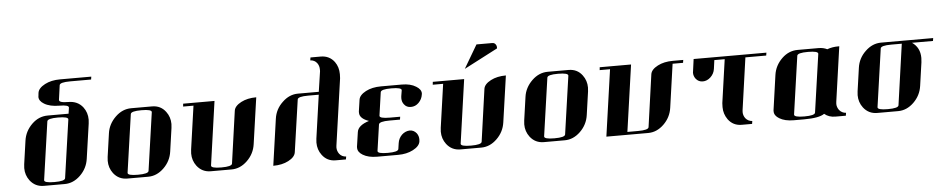

<svg xmlns="http://www.w3.org/2000/svg" viewBox="-40 -980 6229 1269"><g transform="rotate(-5 3074.5 -346.0)"><path d="M89.8 -127.9Q89.8 -136.2 91.8 -153.8L113.8 -308.1Q122.6 -371.1 169.9 -417Q215.3 -460.9 274.9 -460.9H413.1L418.9 -500Q421.9 -519 357.9 -519Q294.4 -519 256.8 -542Q224.1 -561.5 224.1 -588.9Q224.1 -589.8 224.6 -592.5Q225.1 -595.2 225.1 -596.2L227.1 -615.2Q231.4 -646.5 275.9 -669.9Q317.9 -691.9 377 -691.9H584L581.1 -672.9H442.9Q374 -672.9 371.1 -653.8L357.9 -558.1Q355 -538.1 418 -538.1Q480.5 -538.1 515.1 -493.2Q542 -457.5 542 -410.2Q542 -402.3 540 -384.8L506.8 -153.8Q498 -90.3 451.2 -44.9Q404.8 0 347.2 0H209Q151.9 0 117.2 -44.9Q89.8 -81.1 89.8 -127.9ZM213.9 -38.1Q210.9 -19 280.8 -19Q350.1 -19 353 -38.1L408.2 -422.9Q411.1 -441.9 340.8 -441.9Q272 -441.9 269 -422.9Z M643.6 -127.9Q643.6 -136.2 645.5 -153.8L667.5 -308.1Q675.8 -369.6 723.6 -416Q770 -460.9 828.6 -460.9H966.8Q1024.4 -460.9 1057.6 -416Q1084.5 -380.4 1084.5 -334Q1084.5 -325.7 1082.5 -308.1L1060.5 -153.8Q1051.8 -90.3 1004.9 -44.9Q958.5 0 900.9 0H762.7Q705.6 0 670.9 -44.9Q643.6 -81.1 643.6 -127.9ZM767.6 -38.1Q764.6 -19 834.5 -19Q903.8 -19 906.7 -38.1L961.9 -422.9Q964.8 -441.9 894.5 -441.9Q825.7 -441.9 822.8 -422.9Z M1171.4 -441.9 1173.3 -460.9H1381.3L1321.3 -38.1Q1318.4 -19 1388.2 -19Q1457.5 -19 1460.4 -38.1L1509.3 -384.8Q1513.7 -416 1557.6 -439Q1599.6 -460.9 1658.2 -460.9L1614.3 -153.8Q1605.5 -90.3 1558.6 -44.9Q1512.2 0 1454.6 0H1316.4Q1259.3 0 1224.6 -44.9Q1197.3 -81.1 1197.3 -127.9Q1197.3 -136.2 1199.2 -153.8L1240.2 -441.9ZM1316.4 -4.9Z M1731 0 1774.9 -308.1Q1783.7 -371.6 1831.1 -416Q1877.4 -460.9 1935.1 -460.9H2073.2L2093.3 -596.2V-607.9Q2093.3 -631.8 2080.1 -649.9Q2064 -671.4 2035.2 -672.9L2038.1 -691.9H2106Q2164.1 -691.9 2197.3 -647Q2222.2 -612.3 2222.2 -564.9Q2222.2 -546.9 2221.2 -538.1L2158.2 -96.2Q2157.2 -92.3 2157.2 -84Q2157.2 -61 2170.9 -42Q2187 -20.5 2216.3 -19L2212.9 0H2145Q2088.4 0 2055.2 -44.9Q2028.3 -80.6 2028.3 -127.9Q2028.3 -136.2 2030.3 -153.8L2071.3 -441.9H2002Q1933.1 -441.9 1930.2 -422.9L1880.4 -77.1Q1876 -44.9 1832 -22Q1790 0 1731 0Z M2293 -69.8V-77.1L2307.1 -172.9Q2313 -217.3 2386.7 -240.2Q2325.7 -261.2 2325.7 -299.8V-308.1L2336.9 -384.8Q2341.3 -416 2384.8 -439Q2426.8 -460.9 2485.8 -460.9H2624Q2681.6 -460.9 2717.8 -438Q2751 -418 2751 -391.1Q2751 -390.1 2750.5 -387.5Q2750 -384.8 2750 -383.8Q2745.6 -352.5 2723.1 -330.1Q2701.2 -308.1 2670.9 -308.1Q2642.1 -308.1 2626 -330.1Q2612.8 -346.7 2612.8 -371.1Q2612.8 -379.9 2613.8 -384.8L2620.1 -422.9Q2623 -441.9 2552.7 -441.9Q2483.9 -441.9 2481 -422.9L2459 -269Q2456.1 -250 2525.9 -250H2594.7L2591.8 -231H2522.9Q2453.6 -231 2450.7 -210.9L2425.8 -38.1Q2422.9 -19 2492.7 -19Q2561 -19 2564 -38.1L2569.8 -77.1Q2574.2 -108.4 2596.7 -130.9Q2619.6 -152.3 2648.9 -153.8Q2676.3 -153.8 2694.8 -130.9Q2708 -112.8 2708 -89.8Q2708 -80.1 2707 -76.2Q2702.6 -44.9 2658.7 -22Q2616.7 0 2559.1 0H2419.9Q2361.8 0 2325.7 -22Q2293 -41.5 2293 -69.8Z M2827.6 -441.9 2829.6 -460.9H3037.6L2977.5 -38.1Q2974.6 -19 3044.4 -19Q3113.8 -19 3116.7 -38.1L3165.5 -384.8Q3169.9 -416 3213.9 -439Q3255.9 -460.9 3314.5 -460.9L3270.5 -153.8Q3261.7 -90.3 3214.8 -44.9Q3168.5 0 3110.8 0H2972.7Q2915.5 0 2880.9 -44.9Q2853.5 -81.1 2853.5 -127.9Q2853.5 -136.2 2855.5 -153.8L2896.5 -441.9ZM3047.9 -527.8 3138.7 -682.1H3243.7Q3257.8 -682.1 3265.6 -670.9Q3273.9 -659.2 3271.5 -644Z M3407.2 -127.9Q3407.2 -136.2 3409.2 -153.8L3431.2 -308.1Q3439.5 -369.6 3487.3 -416Q3533.7 -460.9 3592.3 -460.9H3730.5Q3788.1 -460.9 3821.3 -416Q3848.1 -380.4 3848.1 -334Q3848.1 -325.7 3846.2 -308.1L3824.2 -153.8Q3815.4 -90.3 3768.6 -44.9Q3722.2 0 3664.6 0H3526.4Q3469.2 0 3434.6 -44.9Q3407.2 -81.1 3407.2 -127.9ZM3531.2 -38.1Q3528.3 -19 3598.1 -19Q3667.5 -19 3670.4 -38.1L3725.6 -422.9Q3728.5 -441.9 3658.2 -441.9Q3589.4 -441.9 3586.4 -422.9Z M3935.1 -441.9 3937 -460.9H4145L4082 -19H4151.9Q4221.2 -19 4224.1 -38.1L4272.9 -384.8Q4277.3 -416 4321.3 -439Q4363.3 -460.9 4421.9 -460.9H4491.2L4488.3 -441.9H4418.9L4377.9 -153.8Q4369.1 -90.3 4322.3 -44.9Q4275.9 0 4218.3 0H3940.9L4003.9 -441.9Z M4547.9 -371.1Q4547.9 -375 4549.8 -384.8L4560.1 -460.9H5043L5040 -441.9H4901.9L4853 -96.2Q4852.1 -92.3 4852.1 -83Q4852.1 -61 4865.7 -42Q4883.3 -20.5 4910.6 -19L4907.7 0H4838.9Q4782.2 0 4749 -44.9Q4722.7 -82 4722.7 -127Q4722.7 -145 4723.6 -153.8L4764.6 -441.9H4695.8L4688 -384.8Q4683.6 -352.5 4659.7 -330.1Q4636.2 -308.1 4607.9 -308.1Q4579.6 -308.1 4562 -330.1Q4547.9 -348.1 4547.9 -371.1Z M5056.6 -69.8V-77.1L5089.4 -308.1Q5098.1 -371.1 5145.5 -417Q5190.9 -460.9 5250.5 -460.9H5388.7Q5420.9 -460.9 5445.8 -448.2Q5479 -460.9 5520.5 -460.9H5526.4L5474.6 -96.2Q5473.6 -92.3 5473.6 -83Q5473.6 -61.5 5487.8 -42Q5505.4 -20.5 5532.7 -19L5529.8 0H5460.4Q5417 0 5387.7 -24.9Q5353 0 5253.4 0H5184.6Q5125.5 0 5089.4 -22Q5056.6 -41.5 5056.6 -69.8ZM5189.5 -38.1Q5186.5 -19 5256.3 -19Q5325.7 -19 5328.6 -38.1L5383.8 -422.9Q5386.7 -441.9 5316.4 -441.9Q5247.6 -441.9 5244.6 -422.9Z M5619.1 -127.9Q5619.1 -136.2 5621.1 -153.8L5643.1 -308.1Q5651.9 -371.6 5699.2 -416Q5745.6 -460.9 5804.2 -460.9H6149.4L6146.5 -441.9H6007.3Q6060.1 -405.8 6060.1 -336.9Q6060.1 -327.6 6058.1 -308.1L6036.1 -153.8Q6027.3 -90.3 5980.5 -44.9Q5934.1 0 5876.5 0H5738.3Q5681.2 0 5646.5 -44.9Q5619.1 -81.1 5619.1 -127.9ZM5743.2 -38.1Q5740.2 -19 5810.1 -19Q5879.4 -19 5882.3 -38.1L5939.5 -441.9H5870.1Q5801.3 -441.9 5798.3 -422.9Z"/></g></svg>

Font: Hjet
Style: Italic
Weight: 400
Designer: T. Christopher White
Version: Version 1.2